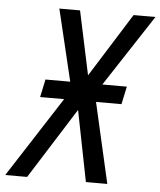

<svg xmlns="http://www.w3.org/2000/svg" viewBox="-106 -759 672 804"><g transform="rotate(5 230.5 -357.0)"><path d="M-54 0H38L226 -298L285 0H375L298 -338H405L421 -413H318L515 -714H423L255 -446L198 -714H111L183 -413H79L63 -338H164Z"/></g></svg>

Font: Noto Sans Display SemiCondensed
Style: Italic
Weight: 400
Width: 4
Italic angle: -12°
Designer: Monotype Design Team
Foundry: Monotype Imaging Inc.
Version: Version 1.900